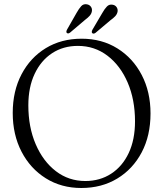

<svg xmlns="http://www.w3.org/2000/svg" viewBox="-20 -901 796 935"><path d="M377.5 -712.5Q476 -712.5 551.8 -665.2Q627.5 -618 670.2 -535.8Q713 -453.5 713 -348.5Q713 -240.5 670 -159Q627 -77.5 551 -31.5Q475 14.5 376 14.5Q278.5 14.5 203 -32.8Q127.5 -80 84.8 -162.5Q42 -245 42 -351Q42 -457.5 84.8 -539Q127.5 -620.5 203 -666.5Q278.5 -712.5 377.5 -712.5ZM637.5 -310Q637.5 -415.5 601.8 -498.8Q566 -582 503.2 -629.8Q440.5 -677.5 359.5 -677.5Q288 -677.5 233.8 -642Q179.5 -606.5 148.8 -541.5Q118 -476.5 118 -388Q118 -282 153.8 -198.8Q189.5 -115.5 252 -67.5Q314.5 -19.5 395.5 -19.5Q466.5 -19.5 521.2 -55Q576 -90.5 606.8 -155.8Q637.5 -221 637.5 -310ZM353 -838.5Q364.5 -859 375.5 -871Q386.5 -883 403 -880Q415.5 -878 422.5 -868.5Q429.5 -859 427.5 -846.5Q425.5 -834 416.5 -824Q407.5 -814 394.5 -804.5L321.5 -742.5Q312 -735 305.5 -740.5Q300.5 -745.5 306.5 -757ZM478 -837.5Q489.5 -858 500.8 -869.5Q512 -881 528.5 -878Q541 -876 547.8 -866.2Q554.5 -856.5 552.5 -844Q550 -831.5 540.8 -821.8Q531.5 -812 518 -802.5L445 -741Q435 -734 429 -740Q424.5 -744.5 430 -756Z"/></svg>

Font: Fraunces 72pt S050 Light
Style: Regular
Weight: 300
Version: Version 1.000; ttfautohint (v1.8.3)